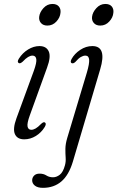

<svg xmlns="http://www.w3.org/2000/svg" viewBox="-20 -678 579 946"><path d="M213.5 -552Q193 -552 182 -564.5Q171 -577 173 -595Q175.5 -617.5 194 -638Q212.5 -658.5 238.5 -658.5Q259.5 -658.5 270 -646Q280.5 -633.5 278 -614.5Q276 -591.5 257.8 -571.8Q239.5 -552 213.5 -552ZM127 -110Q112.5 -70.5 115.8 -54.5Q119 -38.5 134.5 -38.5Q144 -38.5 155.2 -44.8Q166.5 -51 182.5 -67.5Q194 -78.5 200.5 -75Q210.5 -70 200.5 -52.5Q183.5 -24.5 156.5 -8Q129.5 8.5 99.5 8.5Q65 8.5 53.5 -17.2Q42 -43 61 -95L146.5 -328.5Q161.5 -370 158.8 -387Q156 -404 140 -404Q130 -404 118.5 -397.2Q107 -390.5 91.5 -374Q79.5 -363.5 73 -367Q62.5 -372 73 -389Q91 -417.5 118.5 -434.2Q146 -451 174.5 -451Q208 -451 220 -425Q232 -399 212 -345ZM474 -552Q453.5 -552 442.5 -564.5Q431.5 -577 433.5 -595Q436 -617.5 454.8 -638Q473.5 -658.5 499 -658.5Q520.5 -658.5 530.8 -646Q541 -633.5 538.5 -614.5Q536.5 -591.5 518.2 -571.8Q500 -552 474 -552ZM473.5 -336 339 118.5Q319 185 282.2 216.2Q245.5 247.5 191.5 247.5Q165.5 247.5 152 236.8Q138.5 226 138.5 210.5Q138.5 197 148 187.2Q157.5 177.5 175 177.5Q194.5 177.5 208.5 186.5Q222.5 195.5 241.5 195.5Q258.5 195.5 274.8 182.8Q291 170 300 136.5Q305 118.5 303.5 98.8Q302 79 302.2 55Q302.5 31 311.5 1L408 -320.5Q421 -364.5 419.2 -384.2Q417.5 -404 400.5 -404Q390 -404 378 -397Q366 -390 351.5 -373Q342 -364 334 -366.5Q324 -370 332.5 -387Q347 -413.5 375.2 -432.2Q403.5 -451 435 -451Q508 -451 473.5 -336Z"/></svg>

Font: Fraunces 72pt Soft Light
Style: Italic
Weight: 300
Italic angle: -16°
Version: Version 1.000;[b76b70a41]